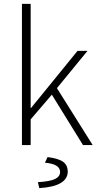

<svg xmlns="http://www.w3.org/2000/svg" viewBox="-20 -739 504 978"><path d="M286.1 137.2Q286.1 96.2 209 89.8L222.2 61Q279.3 68.8 301.8 85.4Q324.2 102.1 325.2 133.8Q325.2 210.4 180.2 219.2L172.9 189Q235.8 185.1 261.2 172.4Q286.1 159.7 286.1 137.2ZM91.8 0V-719.2H136.2V-189H138.2L375 -480H425.8L270 -290L452.1 0H402.8L244.1 -256.8L136.2 -130.9V0Z"/></svg>

Font: SourceSansPro-Light
Style: Regular
Weight: 300
Designer: Paul D. Hunt
Foundry: Adobe Systems Incorporated
Version: Version 2.020;PS 2.0;hotconv 1.0.86;makeotf.lib2.5.63406